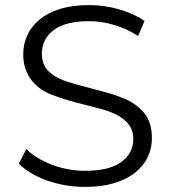

<svg xmlns="http://www.w3.org/2000/svg" viewBox="-20 -726 667 752"><path d="M54 -85 83 -142Q102 -123 128 -107.5Q154 -92 184 -80.5Q214 -69 247.5 -63Q281 -57 314 -57Q408 -57 455 -91.5Q502 -126 502 -181Q502 -222 476 -248Q464 -260 449 -269.5Q434 -279 414.5 -286.5Q395 -294 369.5 -301Q344 -308 311 -316Q271 -326 239.5 -335.5Q208 -345 185 -354Q161 -363 140.5 -377Q120 -391 104.5 -410.5Q89 -430 80 -455.5Q71 -481 71 -514Q71 -553 87 -588Q103 -623 135 -649.5Q167 -676 215.5 -691Q264 -706 329 -706Q389 -706 446.5 -689.5Q504 -673 546 -644L521 -585Q476 -614 426.5 -628.5Q377 -643 329 -643Q236 -643 190 -608Q144 -573 144 -516Q144 -473 169 -448Q195 -423 233.5 -409.5Q272 -396 337 -380Q375 -370 406.5 -361Q438 -352 461 -342Q509 -324 542 -286.5Q575 -249 575 -185Q575 -145 558.5 -110.5Q542 -76 509.5 -50Q477 -24 428 -9Q379 6 314 6Q235 6 164 -19Q93 -45 54 -85Z"/></svg>

Font: CMG Sans
Style: Regular
Weight: 400
Designer: Julieta Ulanovsky
Foundry: Julieta Ulanovsky
Version: Version 7.200